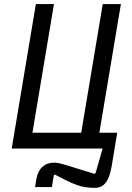

<svg xmlns="http://www.w3.org/2000/svg" viewBox="-20 -718 640 928"><path d="M412.6 188.9 430 190C476.9 192.5 505.7 168 519.9 84.2L546.5 -76.3H460.2L564.3 -698.2H476.6L372.5 -76.3H136.7L240.8 -698.2H153.4L36.6 0H475.9L442.1 118.3L436.4 122.2L305.8 82C269.5 71 257.8 68.2 240.1 68.2C196 68.2 163.7 96.9 155.5 149.1L149.5 186.1H230.8L240.1 129.6L245.4 125.7C310 159.4 358.7 186.1 412.6 188.9Z"/></svg>

Font: Margiela Mono Italic Text It
Style: Regular
Weight: 400
Designer: Mike Abbink, Paul van der Laan, Pieter van Rosmalen
Foundry: Bold Monday
Version: Version 2.003 2021